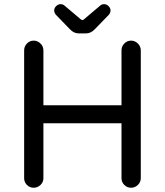

<svg xmlns="http://www.w3.org/2000/svg" viewBox="-20 -879 777 905"><path d="M309.6 -741.2 243.2 -809.6Q235.4 -819.3 235.4 -830.1Q235.4 -840.8 244.6 -850.1Q253.9 -859.4 265.6 -859.4Q276.4 -859.4 284.2 -852.5L360.4 -788.1Q366.2 -784.2 368.2 -784.2Q372.1 -784.2 376 -788.1L452.1 -852.5Q460 -859.4 470.7 -859.4Q482.4 -859.4 491.7 -850.1Q501 -840.8 501 -830.1Q501 -819.3 493.2 -809.6L426.8 -741.2Q408.2 -721.7 386.7 -721.7H349.6Q328.1 -721.7 309.6 -741.2ZM93.8 -39.1V-641.6Q93.8 -660.2 106.9 -673.8Q120.1 -687.5 138.7 -687.5Q157.2 -687.5 170.9 -673.8Q184.6 -660.2 184.6 -641.6V-382.8H552.7V-641.6Q552.7 -660.2 565.9 -673.8Q579.1 -687.5 597.7 -687.5Q616.2 -687.5 629.9 -673.8Q643.6 -660.2 643.6 -641.6V-39.1Q643.6 -20.5 629.9 -7.3Q616.2 5.9 597.7 5.9Q579.1 5.9 565.9 -7.3Q552.7 -20.5 552.7 -39.1V-297.9H184.6V-39.1Q184.6 -20.5 170.9 -7.3Q157.2 5.9 138.7 5.9Q120.1 5.9 106.9 -7.3Q93.8 -20.5 93.8 -39.1Z"/></svg>

Font: jf-openhuninn-1.0
Style: Regular
Weight: 400
Designer: [Kosugi Maru]
      Designed by Motoya company      

      [Varela Round]
      Joe Prince(Latin component); Avraham Co
Foundry: justfont CO.,LTD.
Version: 1.0